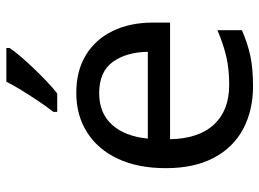

<svg xmlns="http://www.w3.org/2000/svg" viewBox="-126 -680 816 604"><g transform="rotate(-90 282.0 -378.0)"><path d="M292 -546Q361 -546 410.5 -516Q460 -486 486.5 -431.5Q513 -377 513 -304V-251H146Q148 -160 192.5 -112.5Q237 -65 317 -65Q368 -65 407.5 -74.5Q447 -84 489 -102V-25Q448 -7 408 1.5Q368 10 313 10Q237 10 178.5 -21Q120 -52 87.5 -113.5Q55 -175 55 -264Q55 -352 84.5 -415Q114 -478 167.5 -512Q221 -546 292 -546ZM291 -474Q228 -474 191.5 -433.5Q155 -393 148 -321H421Q420 -389 389 -431.5Q358 -474 291 -474ZM433 -756Q424 -742 407 -722Q390 -702 369.5 -680.5Q349 -659 328.5 -639.5Q308 -620 290 -606H232V-618Q247 -637 264.5 -663Q282 -689 299 -716.5Q316 -744 327 -766H433Z"/></g></svg>

Font: Noto Sans Adlam
Style: Regular
Weight: 400
Designer: Mark Jamra, Neil Patel
Foundry: JamraPatel LLC
Version: Version 3.001